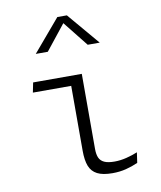

<svg xmlns="http://www.w3.org/2000/svg" viewBox="-89 -869 798 952"><g transform="rotate(-10 310.0 -393.0)"><path d="M273.5 -473 296 -450.5H80.5L90.5 -500H335.5V-122.5Q335.5 -94.5 343 -77.5Q350.5 -60.5 369 -52Q387.5 -43.5 420.5 -43.5Q450 -43.5 480.8 -51.2Q511.5 -59 537 -69.5L529.5 -17.5Q500.5 -4.5 468.8 3.5Q437 11.5 400.5 11.5Q351.5 11.5 324 -2.8Q296.5 -17 285 -46.2Q273.5 -75.5 273.5 -124ZM265 -798.5H313L450 -637H389.5L275 -781H303L188.5 -637H128Z"/></g></svg>

Font: Monaspace Argon Var ExtraLight
Style: Regular
Weight: 200
Designer: Riley Cran and the Lettermatic Team
Version: Version 1.200 (Monaspace Argon Var)